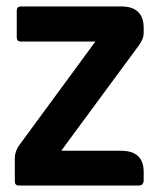

<svg xmlns="http://www.w3.org/2000/svg" viewBox="-20 -576 493 596"><path d="M170 -108H356Q426 -108 426 -42V-17Q426 0 410 0H39Q26 0 26 -13V-85Q26 -107 41 -127L276 -447H45Q32 -447 32 -460V-543Q32 -556 45 -556H356Q426 -556 426 -489V-473Q426 -455 411 -435Z"/></svg>

Font: Zain ExtraBold
Style: Regular
Weight: 800
Designer: Zain,Boutros
Foundry: Mobile Telecommunications Company (Zain), 2024
Version: Version 1.50; ttfautohint (v1.8.4)